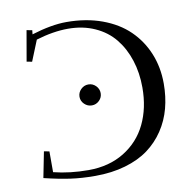

<svg xmlns="http://www.w3.org/2000/svg" viewBox="-80 -794 897 885"><g transform="rotate(-10 368.0 -351.0)"><path d="M58.1 -22 82 -143.1 106.9 -138.2V-41Q183.1 -22 270 -22Q366.2 -22 437.3 -65.7Q508.3 -109.4 544.2 -183.8Q580.1 -258.3 580.1 -354Q580.1 -422.9 561 -481.9Q542 -541 506.1 -585.4Q470.2 -629.9 414.3 -655Q358.4 -680.2 289.1 -680.2Q219.7 -680.2 139.2 -655.8L100.1 -559.1L75.2 -564L100.1 -707L126 -702.1L124 -683.1Q217.3 -711.9 287.1 -711.9Q378.9 -711.9 453.6 -684.6Q528.3 -657.2 577.6 -609.1Q627 -561 653.6 -496.1Q680.2 -431.2 680.2 -355Q680.2 -293.5 665.8 -239.3Q651.4 -185.1 620.8 -139.2Q590.3 -93.3 545.7 -60.3Q501 -27.3 437.3 -8.8Q373.5 9.8 295.9 9.8Q232.9 9.8 179.7 2.2Q126.5 -5.4 58.1 -22ZM302 -327.4Q287.1 -341.8 287.1 -361.8Q287.1 -381.8 302 -396.5Q316.9 -411.1 336.9 -411.1Q356.9 -411.1 371.6 -396.5Q386.2 -381.8 386.2 -361.8Q386.2 -341.8 371.6 -327.4Q356.9 -313 336.9 -313Q316.9 -313 302 -327.4Z"/></g></svg>

Font: Dehuti Alt
Style: Bold
Weight: 700
Version: Version 1.2